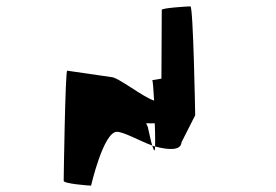

<svg xmlns="http://www.w3.org/2000/svg" viewBox="-20 -583 868 603"><path d="M180 -15C180 -6 260 0 266 0C266 0 305 -169 347 -169C369 -169 417 -141 458 -126C454 -139 450 -159 444 -185C442 -188 441 -192 439 -196C449 -196 458 -195 466 -196C468 -157 467 -124 467 -124V-123C508 -112 548 -109 550 -136L593 -221C593 -227 587 -563 578 -563C570 -563 488 -558 488 -552L487 -336C472 -333 455 -331 458 -331C460 -331 462 -303 464 -267C427 -279 351 -341 329 -341L191 -361C185 -361 180 -24 180 -15ZM458 -126C464 -107 467 -105 467 -123C464 -124 461 -124 458 -126Z"/></svg>

Font: Ampere
Style: SCSuCnd
Weight: 400
Version: Version 1